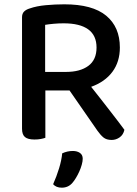

<svg xmlns="http://www.w3.org/2000/svg" viewBox="-20 -640 634 889"><path d="M190 -2Q182 1 169 3.5Q156 6 140 6Q109 6 95.5 -5.5Q82 -17 82 -44V-560Q82 -577 91.5 -586.5Q101 -596 118 -601Q149 -612 192 -616Q235 -620 278 -620Q408 -620 471.5 -567.5Q535 -515 535 -420Q535 -354 500.5 -307.5Q466 -261 402 -238Q426 -208 449 -178.5Q472 -149 492.5 -122.5Q513 -96 529.5 -74.5Q546 -53 556 -39Q551 -16 534 -4Q517 8 497 8Q473 8 459 -3.5Q445 -15 431 -35L302 -221H190ZM286 -307Q351 -307 389 -335Q427 -363 427 -420Q427 -476 388.5 -504Q350 -532 275 -532Q252 -532 229.5 -530Q207 -528 189 -525V-307ZM315 207Q296 229 266 229Q240 229 226 213Q242 177 253.5 139.5Q265 102 268 70Q292 59 317 59Q337 59 350 68Q363 77 363 95Q363 107 358.5 123Q354 139 347 154.5Q340 170 331.5 184Q323 198 315 207Z"/></svg>

Font: Baloo Da 2 Medium
Style: Regular
Weight: 500
Designer: Noopur Datye, Sulekha Rajkumar and Ek Type
Foundry: Ek Type
Version: Version 1.640;hotconv 1.0.111;makeotfexe 2.5.65597; ttfautoh